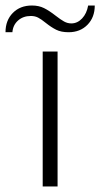

<svg xmlns="http://www.w3.org/2000/svg" viewBox="-55 -677 364 697"><path d="M100 -490H154V0H100ZM61 -657Q86 -657 105 -647.5Q124 -638 147 -620Q165 -606 177.5 -599Q190 -592 204 -592Q226 -592 243 -610Q260 -628 265 -657H289Q289 -614 262.5 -587Q236 -560 194 -560Q167 -560 149 -569Q131 -578 111 -594Q95 -607 83.5 -613Q72 -619 57 -619Q29 -619 10.5 -602.5Q-8 -586 -10 -560H-35Q-35 -603 -8.5 -630Q18 -657 61 -657Z"/></svg>

Font: Fahkwang ExtraLight
Style: Regular
Weight: 275
Designer: Suppakit Chalermlarp | Katatrad Co.,Ltd.
Foundry: Cadson Demak Co.,Ltd.
Version: Version 1.000; ttfautohint (v1.6)